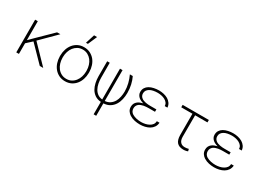

<svg xmlns="http://www.w3.org/2000/svg" viewBox="-26 -1614 3653 2687"><g transform="rotate(30 1800.5 -271.0)"><path d="M242.7 -253.4 490.7 0H546.4L272.5 -283.2L518.6 -528.3H465.3L234.4 -302.2L153.8 -222.2V-528.3H110.8V0H153.8V-171.9Z M666.5 -272.9V-254.9Q667 -202.1 682.9 -154.3Q698.7 -106.4 729 -69.8Q758.8 -33.7 802 -12Q845.2 9.8 900.9 9.8Q956.1 9.8 999.3 -12Q1042.5 -33.7 1072.3 -70.3Q1102.1 -106.9 1117.7 -154.8Q1133.3 -202.6 1133.8 -254.9V-272.9Q1133.3 -325.7 1117.4 -373.8Q1101.6 -421.9 1071.8 -458.5Q1041.5 -494.6 998.3 -516.4Q955.1 -538.1 899.9 -538.1Q844.7 -538.1 801.5 -516.4Q758.3 -494.6 728.5 -458Q698.7 -421.4 682.9 -373.5Q667 -325.7 666.5 -272.9ZM709 -254.9V-272.9Q709.5 -315.9 722.2 -356.9Q734.9 -397.9 759.3 -429.7Q783.7 -460.9 818.8 -480.5Q854 -500 899.9 -500Q945.3 -500 981 -480.5Q1016.6 -460.9 1041 -429.7Q1065.4 -397.9 1078.1 -356.9Q1090.8 -315.9 1091.3 -272.9V-254.9Q1090.8 -211.4 1078.4 -170.9Q1065.9 -130.4 1041.5 -98.6Q1017.1 -66.4 981.9 -47.4Q946.8 -28.3 900.9 -28.3Q855 -28.3 819.3 -47.4Q783.7 -66.4 759.3 -98.1Q734.9 -129.9 722.2 -170.7Q709.5 -211.4 709 -254.9ZM934.6 -751 888.2 -604H919.4L982.9 -751Z M1523.4 -528.3H1481.9V-30.3Q1436 -34.7 1404.8 -57.6Q1373.5 -80.6 1354 -116.2Q1334.5 -151.4 1325.7 -196Q1316.9 -240.7 1316.9 -288.1L1316.4 -528.3H1274.9V-289.1Q1274.9 -232.9 1286.4 -181.9Q1297.9 -130.9 1320.3 -91.8Q1344.7 -50.3 1384.5 -22.9Q1424.3 4.4 1481.9 8.3V209.5H1523.4V8.8Q1583.5 5.4 1625.2 -21Q1667 -47.4 1692.9 -88.4Q1718.3 -128.9 1730 -180.2Q1741.7 -231.4 1741.7 -285.2Q1741.7 -352.5 1728 -413.8Q1714.4 -475.1 1688.5 -528.3H1641.6Q1668.5 -471.2 1683.6 -410.2Q1698.7 -349.1 1699.2 -284.7Q1699.2 -240.2 1690.2 -196.3Q1681.2 -152.3 1661.1 -116.7Q1640.1 -81.1 1606.4 -57.4Q1572.8 -33.7 1523.4 -29.8Z M1879.4 -143.6Q1879.4 -104 1898.7 -76.2Q1918 -48.3 1943.8 -32.2Q1982.9 -8.3 2025.4 0.7Q2067.9 9.8 2110.4 9.8Q2150.9 9.8 2190.4 0.7Q2230 -8.3 2262.2 -27.3Q2293.9 -45.9 2314.9 -76.4Q2335.9 -106.9 2339.4 -149.4H2295.9Q2295.4 -117.7 2278.8 -95Q2262.2 -72.3 2236.3 -58.6Q2209 -43 2175.3 -35.9Q2141.6 -28.8 2110.4 -28.8Q2074.7 -28.8 2037.4 -36.1Q2000 -43.5 1967.3 -62.5Q1945.8 -75.2 1933.8 -95.9Q1921.9 -116.7 1921.9 -142.1Q1921.9 -166.5 1930.9 -184.3Q1939.9 -202.1 1955.1 -214.8Q1969.7 -226.1 1989 -233.2Q2008.3 -240.2 2029.8 -244.6Q2049.8 -248 2070.8 -249.3Q2091.8 -250.5 2110.4 -250.5H2208V-289.1H2110.4Q2092.3 -289.1 2072.5 -290.5Q2052.7 -292 2033.2 -295.9Q2014.2 -299.8 1996.8 -306.2Q1979.5 -312.5 1966.3 -323.2Q1950.7 -335 1941.9 -351.6Q1933.1 -368.2 1933.1 -390.6Q1933.1 -418 1945.6 -437.5Q1958 -457 1981 -471.2Q2004.9 -486.3 2039.3 -493.2Q2073.7 -500 2110.4 -500Q2138.7 -500 2169.4 -493.9Q2200.2 -487.8 2226.1 -474.1Q2251.5 -460.9 2268.6 -439.5Q2285.6 -418 2286.1 -387.7H2329.6Q2326.7 -427.2 2306.4 -455.6Q2286.1 -483.9 2255.9 -502.4Q2224.6 -520.5 2186.8 -529.3Q2148.9 -538.1 2110.4 -538.1Q2069.3 -538.1 2028.1 -529.5Q1986.8 -521 1954.6 -502Q1925.3 -484.4 1907.5 -456.8Q1889.6 -429.2 1889.6 -389.6Q1889.6 -364.7 1899.7 -345.2Q1909.7 -325.7 1926.3 -310.5Q1941.9 -296.9 1962.9 -286.9Q1983.9 -276.9 2006.8 -271Q1981.9 -265.1 1959.7 -256.1Q1937.5 -247.1 1920.4 -232.9Q1900.9 -217.3 1890.1 -195.1Q1879.4 -172.9 1879.4 -143.6Z M2918 -488.8V-528.3H2494.6V-488.8H2675.3L2675.8 -143.1Q2676.3 -106 2684.3 -77.4Q2692.4 -48.8 2709 -29.3Q2726.1 -9.8 2751.2 0Q2776.4 9.8 2811.5 10.3Q2821.3 10.3 2830.6 9.8Q2839.8 9.3 2849.6 7.3Q2858.4 6.3 2867.4 3.7Q2876.5 1 2886.2 -2.9L2877.4 -37.6Q2863.8 -33.7 2847.9 -31.2Q2832 -28.8 2815.9 -28.8Q2791 -28.8 2772.9 -36.4Q2754.9 -43.9 2743.2 -58.6Q2731 -72.3 2724.6 -93.5Q2718.3 -114.7 2718.3 -141.6L2718.8 -488.8Z M3079.6 -143.6Q3079.6 -104 3098.9 -76.2Q3118.2 -48.3 3144 -32.2Q3183.1 -8.3 3225.6 0.7Q3268.1 9.8 3310.5 9.8Q3351.1 9.8 3390.6 0.7Q3430.2 -8.3 3462.4 -27.3Q3494.1 -45.9 3515.1 -76.4Q3536.1 -106.9 3539.6 -149.4H3496.1Q3495.6 -117.7 3479 -95Q3462.4 -72.3 3436.5 -58.6Q3409.2 -43 3375.5 -35.9Q3341.8 -28.8 3310.5 -28.8Q3274.9 -28.8 3237.5 -36.1Q3200.2 -43.5 3167.5 -62.5Q3146 -75.2 3134 -95.9Q3122.1 -116.7 3122.1 -142.1Q3122.1 -166.5 3131.1 -184.3Q3140.1 -202.1 3155.3 -214.8Q3169.9 -226.1 3189.2 -233.2Q3208.5 -240.2 3230 -244.6Q3250 -248 3271 -249.3Q3292 -250.5 3310.5 -250.5H3408.2V-289.1H3310.5Q3292.5 -289.1 3272.7 -290.5Q3252.9 -292 3233.4 -295.9Q3214.4 -299.8 3197 -306.2Q3179.7 -312.5 3166.5 -323.2Q3150.9 -335 3142.1 -351.6Q3133.3 -368.2 3133.3 -390.6Q3133.3 -418 3145.8 -437.5Q3158.2 -457 3181.2 -471.2Q3205.1 -486.3 3239.5 -493.2Q3273.9 -500 3310.5 -500Q3338.9 -500 3369.6 -493.9Q3400.4 -487.8 3426.3 -474.1Q3451.7 -460.9 3468.8 -439.5Q3485.8 -418 3486.3 -387.7H3529.8Q3526.9 -427.2 3506.6 -455.6Q3486.3 -483.9 3456.1 -502.4Q3424.8 -520.5 3387 -529.3Q3349.1 -538.1 3310.5 -538.1Q3269.5 -538.1 3228.3 -529.5Q3187 -521 3154.8 -502Q3125.5 -484.4 3107.7 -456.8Q3089.8 -429.2 3089.8 -389.6Q3089.8 -364.7 3099.9 -345.2Q3109.9 -325.7 3126.5 -310.5Q3142.1 -296.9 3163.1 -286.9Q3184.1 -276.9 3207 -271Q3182.1 -265.1 3159.9 -256.1Q3137.7 -247.1 3120.6 -232.9Q3101.1 -217.3 3090.3 -195.1Q3079.6 -172.9 3079.6 -143.6Z"/></g></svg>

Font: Roboto Mono ExtraLight
Style: Regular
Weight: 250
Monospace: yes
Designer: Google
Version: Version 3.000